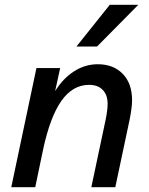

<svg xmlns="http://www.w3.org/2000/svg" viewBox="-20 -781 623 801"><path d="M27 0 132 -497H231L210 -401Q243 -454 289 -483.5Q335 -513 388 -513Q453 -513 492 -473Q531 -433 531 -363Q531 -333 521 -283L461 0H361L421 -283Q429 -323 429 -348Q429 -385 408.5 -406Q388 -427 352 -427Q283 -427 236 -360Q189 -293 160 -158L127 0ZM299 -587 438 -761H557L385 -587Z"/></svg>

Font: Wix Madefor Text Medium
Style: Italic
Weight: 500
Italic angle: -12°
Designer: Dalton Maag Ltd
Foundry: Dalton Maag Ltd
Version: Version 3.100